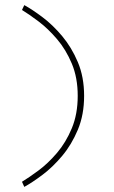

<svg xmlns="http://www.w3.org/2000/svg" viewBox="-20 -640 444 751"><path d="M309 -265Q309 -191 284.5 -132.5Q260 -74 223 -30Q186 14 146 44Q106 74 75 91L66 71Q94 54 131 26.5Q168 -1 203 -42Q238 -83 261 -138.5Q284 -194 284 -265Q284 -336 261 -391Q238 -446 203 -487Q168 -528 131 -556Q94 -584 66 -601L75 -620Q106 -603 146 -573Q186 -543 223 -499Q260 -455 284.5 -397Q309 -339 309 -265Z"/></svg>

Font: BhuTuka Expanded One
Style: Regular
Weight: 400
Designer: Erin McLaughlin
Version: Version 1.000; ttfautohint (v1.8.3)